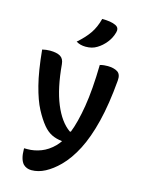

<svg xmlns="http://www.w3.org/2000/svg" viewBox="-145 -899 891 1184"><g transform="rotate(15 300.0 -307.0)"><path d="M96 -542Q139 -542 162 -528.5Q185 -515 188 -480Q201 -329 241 -232Q281 -135 342 -92H349Q376 -160 394 -268.5Q412 -377 415 -536Q430 -540 441.5 -541Q453 -542 463 -542Q504 -542 527.5 -527Q551 -512 547 -471Q534 -318 506 -205.5Q478 -93 438 -15.5Q398 62 348 112Q306 154 262.5 177Q219 200 175 200Q144 200 123 180Q97 152 97 85V81H119Q162 81 205 64.5Q248 48 285 11Q299 -3 312 -22Q273 -26 244 -40.5Q215 -55 190 -85Q161 -120 133 -173Q105 -226 82.5 -313.5Q60 -401 47 -536Q61 -539 72 -540.5Q83 -542 96 -542ZM356 -814Q384 -814 406 -810.5Q428 -807 444 -799Q458 -792 461.5 -780.5Q465 -769 461 -756Q451 -719 427 -689Q403 -659 373 -641Q357 -631 339.5 -626.5Q322 -622 301 -622Q266 -622 240 -638Q287 -679 314.5 -719Q342 -759 356 -814Z"/></g></svg>

Font: Recursive Mn Csl St SmB
Style: Regular
Weight: 600
Monospace: yes
Version: Version 1.079;hotconv 1.0.112;makeotfexe 2.5.65598; ttfautoh